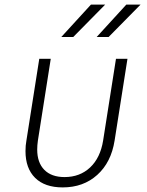

<svg xmlns="http://www.w3.org/2000/svg" viewBox="-20 -806 640 836"><path d="M91 -148Q91 -173 95 -194L151 -550H201L145 -194Q142 -173 142 -155Q142 -98 173 -66.5Q204 -35 261 -35Q328 -35 372.5 -77Q417 -119 429 -194L485 -550H535L479 -194Q464 -99 403.5 -44.5Q343 10 253 10Q175 10 133 -31.5Q91 -73 91 -148ZM299 -645H247L376 -786H438ZM453 -645H401L530 -786H592Z"/></svg>

Font: JetBrains Mono Extra Light
Style: Italic
Weight: 200
Italic angle: -9°
Monospace: yes
Designer: Philipp Nurullin, Konstantin Bulenkov
Foundry: JetBrains
Version: 2.002